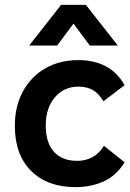

<svg xmlns="http://www.w3.org/2000/svg" viewBox="-20 -760 533 789"><path d="M290 9Q175 9 108 -57.5Q41 -124 41 -243Q41 -323 74 -384Q107 -445 166 -479Q225 -513 302 -513Q366 -513 414 -488Q462 -463 492 -410L405 -344Q386 -376 361.5 -390Q337 -404 302 -404Q243 -404 205.5 -360Q168 -316 168 -244Q168 -174 201.5 -136.5Q235 -99 298 -99Q331 -99 359.5 -114Q388 -129 407 -161L492 -93Q458 -38 406 -14.5Q354 9 290 9ZM464 -573H349L282 -663L215 -573H100L231 -740H333Z"/></svg>

Font: Livvic SemiBold
Style: Regular
Weight: 600
Designer: Jacques Le Bailly, Baron von Fonthausen
Version: Version 1.001; ttfautohint (v1.8.2)